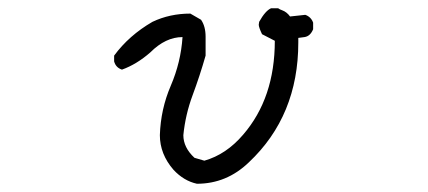

<svg xmlns="http://www.w3.org/2000/svg" viewBox="-20 -454 1040 466"><path d="M458 -8Q426 -15 401 -42Q368 -80 368 -126Q370 -189 394.5 -246Q419 -303 423 -364Q382 -364 345 -327Q312 -298 276 -285Q261 -290 257 -305V-319Q293 -368 350 -401Q392 -421 442 -421L468 -406Q479 -390 479 -365V-319Q465 -270 447.5 -223Q430 -176 425 -126Q425 -96 452 -71L476 -64Q529 -79 570 -127Q647 -216 647 -355L616 -371Q608 -388 608 -394L609 -401Q624 -428 638 -434H655Q659 -431 665 -429Q676 -425 684 -414L721 -418Q735 -413 740 -399V-383Q733 -366 719 -364L704 -362V-351Q704 -173 584 -60Q530 -8 458 -8Z"/></svg>

Font: Yozai
Style: Regular
Weight: 400
Designer: LXGW / Y.OzVox
Foundry: LXGW / Y.OzVox
Version: Version 0.861;October 22, 2024